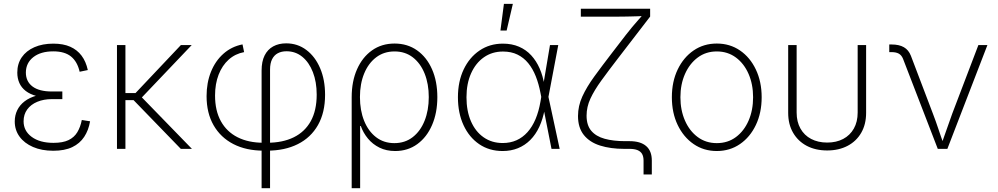

<svg xmlns="http://www.w3.org/2000/svg" viewBox="-20 -773 5184 997"><path d="M256.8 9.8Q196.3 9.8 151.4 -9.8Q106.4 -29.3 81.5 -63.5Q56.6 -97.7 56.6 -142.1Q56.6 -174.3 69.6 -200.9Q82.5 -227.5 107.7 -246.8Q132.8 -266.1 169.9 -276.6Q207 -287.1 255.4 -287.1H303.7V-258.3H249Q207 -258.3 173.6 -244.4Q140.1 -230.5 121.3 -204.6Q102.5 -178.7 102.5 -143.1Q102.5 -93.3 144.5 -62.3Q186.5 -31.2 257.8 -31.2Q306.2 -31.2 335.7 -45.4Q365.2 -59.6 381.3 -86.2Q397.5 -112.8 404.8 -149.9L447.8 -143.1Q439.9 -96.7 417.2 -62.3Q394.5 -27.8 355.2 -9Q315.9 9.8 256.8 9.8ZM255.4 -264.6Q206.5 -264.6 171.4 -273.9Q136.2 -283.2 113.8 -300.5Q91.3 -317.9 80.6 -342Q69.8 -366.2 69.8 -396Q69.8 -441.9 93 -475.6Q116.2 -509.3 158.4 -527.8Q200.7 -546.4 256.8 -546.4Q308.6 -546.4 344.7 -530.3Q380.9 -514.2 403.6 -483.9Q426.3 -453.6 436 -409.2L393.6 -400.4Q381.8 -452.6 348.9 -479.5Q315.9 -506.3 256.8 -506.3Q191.4 -506.3 153.1 -476.3Q114.7 -446.3 114.3 -396.5Q114.3 -350.1 148.7 -324Q183.1 -297.9 249.5 -297.9H303.7V-264.6Z M631.3 -539.1V0H587.4V-539.1ZM975.6 -539.1 703.1 -252.9H610.4V-289.6H683.6L919.4 -539.1ZM918.9 0 668.5 -258.3 701.7 -282.7 976.6 0Z M1338.4 204.1V-406.7Q1338.4 -453.6 1354 -484.9Q1369.6 -516.1 1398.4 -532Q1427.2 -547.9 1465.8 -547.9Q1525.4 -547.9 1571 -513.4Q1616.7 -479 1642.3 -418.9Q1668 -358.9 1668 -280.8Q1668 -188.5 1631.1 -123.5Q1594.2 -58.6 1526.6 -24.7Q1459 9.3 1367.2 9.3H1348.6Q1258.3 9.3 1191.9 -24.9Q1125.5 -59.1 1089.1 -122.6Q1052.7 -186 1052.7 -273.9Q1052.7 -343.3 1075.4 -399.9Q1098.1 -456.5 1140.1 -493.9Q1182.1 -531.2 1239.3 -542.5L1247.6 -502.4Q1201.2 -493.7 1167.5 -463.4Q1133.8 -433.1 1115.2 -385.3Q1096.7 -337.4 1096.7 -276.9Q1096.7 -198.2 1127 -143.6Q1157.2 -88.9 1213.6 -60.3Q1270 -31.7 1348.6 -31.7H1367.2Q1447.8 -31.7 1505.4 -60.1Q1563 -88.4 1593.8 -144Q1624.5 -199.7 1624.5 -281.7Q1624.5 -347.7 1604.7 -398.4Q1585 -449.2 1549.8 -478Q1514.6 -506.8 1467.8 -506.8Q1441.9 -506.8 1422.6 -496.6Q1403.3 -486.3 1392.8 -465.3Q1382.3 -444.3 1382.3 -411.6V204.1Z M1806.2 204.1V-268.6Q1806.2 -350.6 1834 -413.3Q1861.8 -476.1 1911.9 -511.5Q1961.9 -546.9 2028.8 -546.9Q2095.7 -546.9 2145.8 -511.5Q2195.8 -476.1 2223.4 -413.3Q2251 -350.6 2251 -268.6Q2251 -187 2223.6 -123.8Q2196.3 -60.5 2147 -24.7Q2097.7 11.2 2032.2 11.2Q1986.3 11.2 1950.7 -6.3Q1915 -23.9 1890.6 -53.5Q1866.2 -83 1853.5 -118.7H1850.1V204.1ZM2027.8 -29.8Q2083 -29.8 2123 -60.8Q2163.1 -91.8 2184.8 -146Q2206.5 -200.2 2206.5 -269Q2206.5 -336.9 2185.1 -390.6Q2163.6 -444.3 2123.8 -475.1Q2084 -505.9 2028.8 -505.9Q1973.6 -505.9 1933.3 -475.3Q1893.1 -444.8 1871.1 -391.4Q1849.1 -337.9 1849.1 -269Q1849.1 -199.7 1870.8 -145.8Q1892.6 -91.8 1932.6 -60.8Q1972.7 -29.8 2027.8 -29.8Z M2589.8 11.2Q2520.5 11.2 2468.3 -24.4Q2416 -60.1 2387 -123Q2357.9 -186 2357.9 -268.1Q2357.9 -349.6 2387.7 -412.4Q2417.5 -475.1 2470.2 -510.7Q2522.9 -546.4 2591.3 -546.4Q2638.2 -546.4 2675 -530.5Q2711.9 -514.6 2738.5 -485.6Q2765.1 -456.5 2782.2 -417.5Q2799.3 -378.4 2806.6 -332H2821.3L2827.6 -271.5L2886.2 0H2843.8L2786.6 -290Q2777.8 -336.9 2762.2 -376.5Q2746.6 -416 2723.1 -444.8Q2699.7 -473.6 2667.2 -489.5Q2634.8 -505.4 2591.8 -505.4Q2535.6 -505.4 2492.9 -475.6Q2450.2 -445.8 2426.3 -392.3Q2402.3 -338.9 2402.3 -268.1Q2402.3 -196.8 2425.5 -143.3Q2448.7 -89.8 2491.2 -60.1Q2533.7 -30.3 2590.3 -30.3Q2629.9 -30.3 2662.1 -44.7Q2694.3 -59.1 2719.2 -86.9Q2744.1 -114.7 2761 -154.8Q2777.8 -194.8 2786.6 -246.1L2835.9 -539.1H2878.9L2827.6 -268.1L2821.8 -207H2808.6Q2799.3 -155.3 2780.5 -114.7Q2761.7 -74.2 2733.6 -46.1Q2705.6 -18.1 2669.4 -3.4Q2633.3 11.2 2589.8 11.2ZM2578.6 -614.3 2596.7 -752.9H2643.1L2610.8 -614.3Z M3321.8 132.8V61Q3321.8 40 3314.2 26.6Q3306.6 13.2 3290.5 6.6Q3274.4 0 3249 0H3221.2Q3150.4 0 3096.2 -17.1Q3042 -34.2 3011.7 -72Q2981.4 -109.9 2981.4 -170.4Q2981.4 -222.7 3003.9 -272Q3026.4 -321.3 3066.2 -376Q3106 -430.7 3158.2 -498.5L3230 -591.8Q3246.6 -613.3 3262.9 -632.8Q3279.3 -652.3 3294.9 -669.9Q3310.5 -687.5 3325.2 -704.1L3325.7 -689.9Q3308.6 -689 3290.3 -688.5Q3272 -688 3253.7 -687.5Q3235.4 -687 3217 -686.8Q3198.7 -686.5 3181.2 -686.5H2996.1V-727.5H3356V-687L3190.4 -471.7Q3139.6 -405.8 3102.8 -355Q3065.9 -304.2 3045.9 -261Q3025.9 -217.8 3025.9 -172.4Q3025.9 -122.6 3050.3 -93.8Q3074.7 -64.9 3119.6 -52.5Q3164.6 -40 3226.1 -40H3249.5Q3305.7 -40 3335.2 -14.6Q3364.7 10.7 3364.7 60.5V132.8Z M3702.1 11.2Q3634.3 11.2 3581.8 -24.9Q3529.3 -61 3499 -124Q3468.8 -187 3468.8 -268.1Q3468.8 -349.1 3499 -412.1Q3529.3 -475.1 3581.8 -511Q3634.3 -546.9 3702.1 -546.9Q3770 -546.9 3822.5 -511Q3875 -475.1 3905 -411.9Q3935.1 -348.6 3935.1 -268.1Q3935.1 -187 3905 -124Q3875 -61 3822.5 -24.9Q3770 11.2 3702.1 11.2ZM3702.1 -29.8Q3759.3 -29.8 3801.5 -61.3Q3843.8 -92.8 3867.2 -146.7Q3890.6 -200.7 3890.6 -268.1Q3890.6 -335 3867.2 -388.9Q3843.8 -442.9 3801.3 -474.4Q3758.8 -505.9 3702.1 -505.9Q3645.5 -505.9 3603.3 -474.4Q3561 -442.9 3537.1 -389.2Q3513.2 -335.4 3513.2 -268.1Q3513.2 -200.7 3536.9 -146.7Q3560.5 -92.8 3603 -61.3Q3645.5 -29.8 3702.1 -29.8Z M4275.4 8.3Q4214.8 8.3 4169.4 -15.6Q4124 -39.6 4098.4 -83.5Q4072.8 -127.4 4072.8 -187V-539.1H4116.7V-188.5Q4116.7 -140.6 4136.5 -105.5Q4156.2 -70.3 4192.1 -51.5Q4228 -32.7 4275.4 -32.7Q4322.8 -32.7 4358.4 -51.5Q4394 -70.3 4413.8 -105.5Q4433.6 -140.6 4433.6 -188.5V-539.1H4477.5V-187Q4477.5 -127.4 4452.1 -83.5Q4426.8 -39.6 4381.1 -15.6Q4335.4 8.3 4275.4 8.3Z M4849.6 0 4668.9 -468.3Q4661.1 -486.8 4647 -494.6Q4632.8 -502.4 4609.4 -502.4H4597.7V-542H4610.4Q4648.9 -542 4673.6 -527.8Q4698.2 -513.7 4710 -483.4L4824.2 -183.1Q4839.8 -142.6 4853.3 -101.8Q4866.7 -61 4881.3 -21.5H4867.7Q4882.3 -61 4896 -101.8Q4909.7 -142.6 4924.8 -183.1L5060.5 -539.1H5107.4L4899.4 0Z"/></svg>

Font: Inter 18pt ExtraLight
Style: Regular
Weight: 250
Designer: Rasmus Andersson
Foundry: rsms
Version: Version 4.001;git-66647c0bb